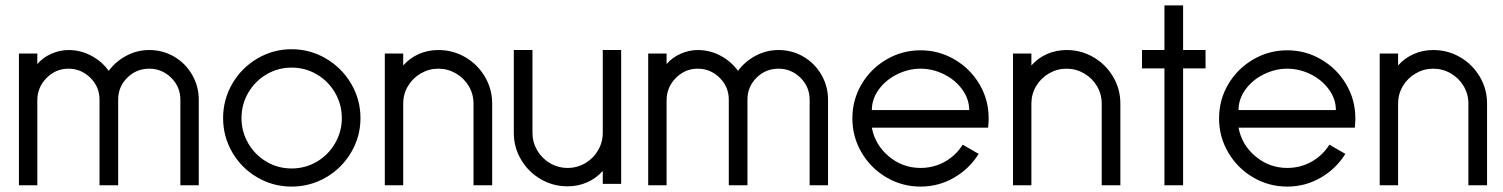

<svg xmlns="http://www.w3.org/2000/svg" viewBox="-20 -685 5559 710"><path d="M715 -316V0H647V-316Q647 -364 613 -397.5Q579 -431 532 -431Q484 -431 450.5 -397.5Q417 -364 417 -317V-316V0H348V-317Q348 -364 314 -397.5Q280 -431 233 -431Q186 -431 152 -396.5Q118 -362 118 -314V0H50V-487H118V-448Q138 -472 169.5 -486Q201 -500 233 -500Q278 -500 317.5 -479Q357 -458 382 -423Q408 -458 447.5 -479Q487 -500 532 -500Q582 -500 624 -475.5Q666 -451 690.5 -408.5Q715 -366 715 -316Z M805 -248Q805 -317 839 -375.5Q873 -434 931.5 -468.5Q990 -503 1058 -503Q1127 -503 1185.5 -468.5Q1244 -434 1278.5 -375.5Q1313 -317 1313 -248Q1313 -180 1278.5 -121.5Q1244 -63 1185.5 -29Q1127 5 1058 5Q990 5 931.5 -29Q873 -63 839 -121.5Q805 -180 805 -248ZM1244 -248Q1244 -299 1219 -342Q1194 -385 1151.5 -410Q1109 -435 1058 -435Q1008 -435 965.5 -410Q923 -385 898 -342Q873 -299 873 -248Q873 -198 898 -155Q923 -112 965.5 -87Q1008 -62 1058 -62Q1109 -62 1151.5 -87Q1194 -112 1219 -155Q1244 -198 1244 -248Z M1800 -302V0H1731V-302Q1731 -337 1713.5 -366.5Q1696 -396 1666 -413.5Q1636 -431 1601 -431Q1566 -431 1536 -413.5Q1506 -396 1488.5 -366.5Q1471 -337 1471 -302V0H1403V-487H1471V-443Q1496 -471 1529.5 -485.5Q1563 -500 1601 -500Q1655 -500 1700.5 -473.5Q1746 -447 1773 -401.5Q1800 -356 1800 -302Z M1880 -194V-500H1949V-194Q1949 -159 1966.5 -129Q1984 -99 2014 -81.5Q2044 -64 2079 -64Q2114 -64 2144 -81.5Q2174 -99 2191.5 -129Q2209 -159 2209 -194V-500H2277V-5H2209V-53Q2184 -25 2150.5 -10.5Q2117 4 2079 4Q2025 4 1979.5 -22.5Q1934 -49 1907 -94.5Q1880 -140 1880 -194Z M3042 -316V0H2974V-316Q2974 -364 2940 -397.5Q2906 -431 2859 -431Q2811 -431 2777.5 -397.5Q2744 -364 2744 -317V-316V0H2675V-317Q2675 -364 2641 -397.5Q2607 -431 2560 -431Q2513 -431 2479 -396.5Q2445 -362 2445 -314V0H2377V-487H2445V-448Q2465 -472 2496.5 -486Q2528 -500 2560 -500Q2605 -500 2644.5 -479Q2684 -458 2709 -423Q2735 -458 2774.5 -479Q2814 -500 2859 -500Q2909 -500 2951 -475.5Q2993 -451 3017.5 -408.5Q3042 -366 3042 -316Z M3204 -213Q3216 -149 3267 -106.5Q3318 -64 3384 -64Q3433 -64 3474 -87Q3515 -110 3540 -150L3599 -116Q3565 -61 3508 -28Q3451 5 3384 5Q3316 5 3258 -29Q3200 -63 3166 -121Q3132 -179 3132 -247Q3132 -316 3166 -373.5Q3200 -431 3258 -465Q3316 -499 3384 -499Q3452 -499 3510 -465Q3568 -431 3602 -373.5Q3636 -316 3636 -247Q3636 -235 3634 -213ZM3204 -278H3564Q3564 -319 3538 -354.5Q3512 -390 3470.5 -410.5Q3429 -431 3384 -431Q3340 -431 3298 -410.5Q3256 -390 3230 -354.5Q3204 -319 3204 -278Z M4123 -302V0H4054V-302Q4054 -337 4036.5 -366.5Q4019 -396 3989 -413.5Q3959 -431 3924 -431Q3889 -431 3859 -413.5Q3829 -396 3811.5 -366.5Q3794 -337 3794 -302V0H3726V-487H3794V-443Q3819 -471 3852.5 -485.5Q3886 -500 3924 -500Q3978 -500 4023.5 -473.5Q4069 -447 4096 -401.5Q4123 -356 4123 -302Z M4438 -432H4355V0H4286V-432H4203V-500H4286V-665H4355V-500H4438Z M4560 -213Q4572 -149 4623 -106.5Q4674 -64 4740 -64Q4789 -64 4830 -87Q4871 -110 4896 -150L4955 -116Q4921 -61 4864 -28Q4807 5 4740 5Q4672 5 4614 -29Q4556 -63 4522 -121Q4488 -179 4488 -247Q4488 -316 4522 -373.5Q4556 -431 4614 -465Q4672 -499 4740 -499Q4808 -499 4866 -465Q4924 -431 4958 -373.5Q4992 -316 4992 -247Q4992 -235 4990 -213ZM4560 -278H4920Q4920 -319 4894 -354.5Q4868 -390 4826.5 -410.5Q4785 -431 4740 -431Q4696 -431 4654 -410.5Q4612 -390 4586 -354.5Q4560 -319 4560 -278Z M5479 -302V0H5410V-302Q5410 -337 5392.5 -366.5Q5375 -396 5345 -413.5Q5315 -431 5280 -431Q5245 -431 5215 -413.5Q5185 -396 5167.5 -366.5Q5150 -337 5150 -302V0H5082V-487H5150V-443Q5175 -471 5208.5 -485.5Q5242 -500 5280 -500Q5334 -500 5379.5 -473.5Q5425 -447 5452 -401.5Q5479 -356 5479 -302Z"/></svg>

Font: Sulphur Point
Style: Regular
Weight: 400
Designer: Noponies / Dale Sattler
Foundry: Noponies
Version: Version 1.000; ttfautohint (v1.8)